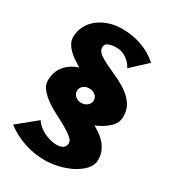

<svg xmlns="http://www.w3.org/2000/svg" viewBox="-187 -857 856 956"><g transform="rotate(30 241.5 -379.0)"><path d="M38 -352Q38 -401 65.5 -435Q93 -469 141 -485Q121 -497 102.5 -509.5Q84 -522 70 -536.5Q56 -551 47.5 -567Q39 -583 39 -601Q39 -635 53.5 -664Q68 -693 94 -714Q120 -735 155.5 -747Q191 -759 233 -759Q292 -759 345 -740Q398 -721 439 -684L350 -601Q339 -625 312.5 -644.5Q286 -664 252 -664Q230 -664 210 -657Q190 -650 190 -629Q190 -610 209.5 -595Q229 -580 258.5 -566Q288 -552 322 -536.5Q356 -521 385.5 -500.5Q415 -480 434.5 -451.5Q454 -423 454 -383Q454 -345 423.5 -317.5Q393 -290 351 -273Q371 -262 389.5 -248.5Q408 -235 422 -218Q436 -201 444.5 -180.5Q453 -160 453 -135Q453 -102 429.5 -77Q406 -52 371.5 -34.5Q337 -17 297 -8Q257 1 223 1Q160 1 101.5 -19Q43 -39 -2 -74L106 -162Q114 -148 128 -136Q142 -124 159.5 -115Q177 -106 196.5 -100.5Q216 -95 234 -95Q257 -95 271 -104Q285 -113 285 -133Q285 -148 266.5 -163Q248 -178 221 -193.5Q194 -209 161.5 -225.5Q129 -242 102 -261Q75 -280 56.5 -302.5Q38 -325 38 -352ZM189 -379Q189 -362 203 -349.5Q217 -337 237 -337Q258 -337 272 -349.5Q286 -362 286 -379Q286 -396 272 -408Q258 -420 237 -420Q217 -420 203 -408Q189 -396 189 -379Z"/></g></svg>

Font: CAT Rhythmus
Style: Regular
Weight: 400
Designer: Peter Wiegel nach alter Vorlage
Foundry: Peter Wiegel
Version: 1.000